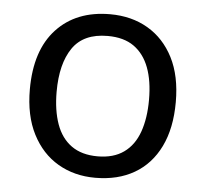

<svg xmlns="http://www.w3.org/2000/svg" viewBox="-45 -593 694 650"><g transform="rotate(5 302.5 -268.0)"><path d="M551 -269Q551 -180 520.5 -117.5Q490 -55 434 -22.5Q378 10 301 10Q230 10 174.5 -22.5Q119 -55 87 -117.5Q55 -180 55 -269Q55 -402 122 -474Q189 -546 304 -546Q377 -546 432.5 -513.5Q488 -481 519.5 -419.5Q551 -358 551 -269ZM146 -269Q146 -206 162.5 -159.5Q179 -113 214 -88Q249 -63 303 -63Q357 -63 392 -88Q427 -113 443.5 -159.5Q460 -206 460 -269Q460 -333 443 -378Q426 -423 391.5 -447.5Q357 -472 302 -472Q220 -472 183 -418Q146 -364 146 -269Z"/></g></svg>

Font: utelugu05
Style: Book
Weight: 400
Designer: Jelle Bosma - Monotype Design Team
Foundry: Monotype Imaging Inc.
Version: Version 2.003